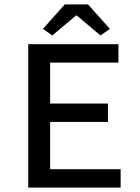

<svg xmlns="http://www.w3.org/2000/svg" viewBox="-20 -857 640 877"><path d="M109 0V-655H521V-571H209V-384H473V-300H209V-84H531V0ZM219 -695 176 -725 276 -837H382L482 -725L439 -695L331 -786H327Z"/></svg>

Font: Source Code Pro Medium
Style: Regular
Weight: 500
Monospace: yes
Designer: Paul D. Hunt, Teo Tuominen
Foundry: Adobe Systems Incorporated
Version: Version 2.030;PS 1.000;hotconv 16.6.51;makeotf.lib2.5.65220